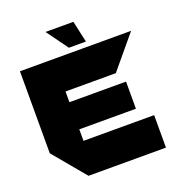

<svg xmlns="http://www.w3.org/2000/svg" viewBox="-156 -1019 1054 1144"><g transform="rotate(-20 371.0 -446.5)"><path d="M209 0 38 -205V-206H700V0ZM38 -206V-725H252V-206ZM252 -279V-451H611V-279ZM252 -519V-725H742V-724L571 -519ZM360 -757 262 -892V-893H438L468 -757Z"/></g></svg>

Font: Foldit ExtraBold
Style: Regular
Weight: 800
Version: Version 1.003